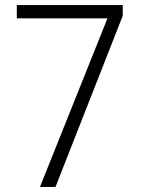

<svg xmlns="http://www.w3.org/2000/svg" viewBox="-20 -734 553 754"><path d="M137 0 402 -662H46V-714H462V-672L198 0Z"/></svg>

Font: Noto Sans Lao Looped SemiCondensed Light
Style: Regular
Weight: 300
Width: 4
Designer: Mark Frömberg, Ben Mitchell
Foundry: The Fontpad Ltd
Version: Version 1.002; ttfautohint (v1.8.4.7-5d5b)